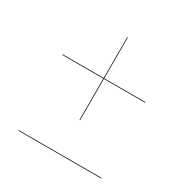

<svg xmlns="http://www.w3.org/2000/svg" viewBox="-137 -711 804 823"><g transform="rotate(30 265.0 -299.5)"><path d="M59.7 -12H469.3V-9H59.7ZM263 -180.5V-384.5H60V-387.5H263V-590H266V-387.5H469.5V-384.5H266V-180.5Z"/></g></svg>

Font: Bodoni* 72pt Fatface
Style: Italic
Weight: 900
Italic angle: -13°
Version: Version 2.3